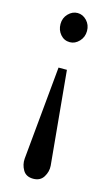

<svg xmlns="http://www.w3.org/2000/svg" viewBox="-115 -559 473 819"><g transform="rotate(15 121.5 -150.0)"><path d="M140 -270 179 143Q181 169 166.5 192.5Q152 216 121 216Q89 216 75.5 192.5Q62 169 64 143L103 -270ZM122 -516Q145 -516 162.5 -497.5Q180 -479 180 -452Q180 -425 162 -406Q144 -387 121 -387Q96 -387 79.5 -406Q63 -425 63 -452Q63 -479 81 -497.5Q99 -516 122 -516Z"/></g></svg>

Font: Lora
Style: Regular
Weight: 400
Designer: Olga Karpushina, Alexei Vanyashin (Cyrillic)
Foundry: Cyreal
Version: Version 3.005; ttfautohint (v1.8.4.7-5d5b)